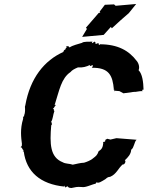

<svg xmlns="http://www.w3.org/2000/svg" viewBox="-20 -932 740 963"><path d="M345 -106C328 -112 308 -110 295 -118C231 -143 229 -210 237 -304C245 -301 243 -302 236 -305C245 -305 237 -315 240 -317C240 -320 241 -314 236 -320C246 -335 245 -354 253 -376L254 -374C244 -382 256 -385 245 -386C255 -397 259 -393 250 -393C256 -398 262 -408 259 -406C260 -410 257 -403 254 -405C278 -480 287 -539 334 -571C341 -580 354 -587 371 -594C394 -592 413 -597 433 -607C427 -598 430 -599 445 -606C446 -599 444 -595 440 -592C527 -594 545 -553 551 -484C554 -482 542 -478 556 -482C550 -478 552 -469 555 -477L579 -475L599 -464L650 -471C665 -470 676 -476 697 -475C692 -474 691 -485 700 -482C699 -521 694 -561 675 -580C681 -592 677 -613 666 -626C627 -678 571 -710 480 -710C480 -706 485 -710 478 -706C470 -714 476 -716 476 -716C465 -716 472 -712 458 -712C463 -720 455 -718 458 -721C450 -725 459 -724 441 -715C442 -722 440 -717 444 -723C428 -722 400 -725 391 -717C373 -711 344 -705 329 -694C321 -702 325 -701 311 -699C318 -693 312 -690 319 -695C308 -695 307 -679 307 -683C304 -684 297 -676 301 -676C296 -671 290 -670 299 -672C202 -629 131 -540 107 -404L105 -397C106 -385 107 -367 101 -353C103 -344 90 -347 96 -346V-336C80 -285 86 -241 90 -210C88 -202 93 -201 84 -195C84 -189 85 -197 91 -189C94 -181 95 -186 90 -188C94 -179 101 -181 96 -173C91 -168 92 -171 99 -173C112 -70 182 -8 304 4C294 1 309 -3 302 2C302 2 311 5 306 5C306 12 312 5 318 2C319 2 325 12 327 6C322 7 323 10 338 11C358 7 366 4 389 6C410 10 439 -7 461 -11C457 -12 464 -14 464 -18C474 -11 488 -21 508 -33C521 -45 525 -44 532 -45C564 -58 573 -88 595 -107C607 -105 613 -126 606 -128C622 -143 637 -159 638 -181C653 -191 653 -221 665 -231L564 -239L534 -232L518 -236C511 -231 506 -231 509 -229C510 -226 500 -223 510 -221C501 -221 494 -221 498 -215C496 -194 491 -183 475 -174C467 -152 462 -150 443 -135C432 -127 418 -121 402 -116C381 -115 365 -110 345 -106ZM506 -908 480 -874 483 -869 475 -867 411 -793 416 -787 392 -747 500 -757 536 -797 541 -790C568 -816 597 -841 626 -866L663 -912L560 -903L552 -910Z"/></svg>

Font: Asimov Print
Style: DIt
Weight: 250
Width: 0
Designer: Google
Version: Version 2.000980: 2014